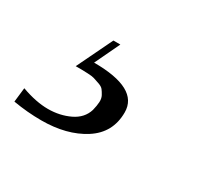

<svg xmlns="http://www.w3.org/2000/svg" viewBox="-115 -99 442 407"><g transform="rotate(30 106.0 104.5)"><path d="M16 216Q-18 216 -53 210L-49 175Q-13 188 16 188Q45 188 69 176.5Q93 165 100 142Q103 130 103.5 121Q104 112 100.5 105.5Q97 99 93.5 94.5Q90 90 81 87Q72 84 67.5 82.5Q63 81 51.5 80.5Q40 80 36.5 80Q33 80 22 80L64 -7H81L52 54Q161 54 161 113Q161 163 119.5 189.5Q78 216 16 216Z"/></g></svg>

Font: HK Venetian
Style: Italic
Weight: 400
Italic angle: -12°
Version: Version 1.000;PS 001.000;hotconv 1.0.88;makeotf.lib2.5.64775